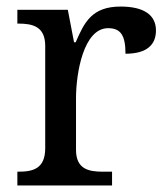

<svg xmlns="http://www.w3.org/2000/svg" viewBox="-20 -566 511 586"><path d="M33 0H322V-42H294C250 -42 212 -50 212 -109V-266C212 -343 235 -480 310 -480C349 -480 363 -457 363 -402C430 -402 456 -431 456 -473C456 -519 421 -546 348 -546C260 -546 237 -497 211 -437H206L187 -536H33V-494H36C80 -494 118 -485 118 -426V-114C118 -51 81 -42 36 -42H33Z"/></svg>

Font: Noto Serif Thai
Style: Regular
Weight: 400
Designer: Monotype Design Team
Foundry: Monotype Imaging Inc.
Version: Version 1.901